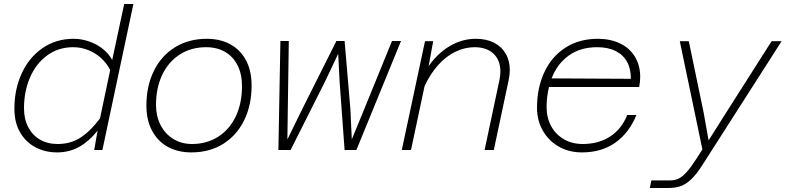

<svg xmlns="http://www.w3.org/2000/svg" viewBox="-20 -750 3940 960"><path d="M541 -450 601 -730H647L492 0H451L468 -97Q426 -44 376.5 -16Q327 12 265 12Q206 12 157.5 -13.5Q109 -39 80.5 -88Q52 -137 52 -207Q52 -304 89 -384Q126 -464 193.5 -510Q261 -556 348 -556Q387 -556 425 -543Q463 -530 493.5 -506Q524 -482 541 -450ZM268 -30Q334 -30 383.5 -62.5Q433 -95 480 -158L531 -400Q514 -433 486 -459Q458 -485 421.5 -499.5Q385 -514 346 -514Q272 -514 216 -473Q160 -432 130 -362.5Q100 -293 100 -209Q100 -155 121 -114.5Q142 -74 180 -52Q218 -30 268 -30Z M712 -222Q712 -320 749.5 -396Q787 -472 855.5 -514Q924 -556 1014 -556Q1082 -556 1132.5 -528Q1183 -500 1210.5 -447.5Q1238 -395 1238 -323Q1238 -224 1200.5 -148Q1163 -72 1095 -30Q1027 12 937 12Q869 12 818.5 -16Q768 -44 740 -97Q712 -150 712 -222ZM940 -30Q1014 -30 1071 -66.5Q1128 -103 1159 -168.5Q1190 -234 1190 -319Q1190 -379 1168 -423Q1146 -467 1105.5 -490.5Q1065 -514 1011 -514Q936 -514 879 -477.5Q822 -441 791 -375.5Q760 -310 760 -225Q760 -170 782.5 -125.5Q805 -81 846 -55.5Q887 -30 940 -30Z M1382 -545H1424L1419 -204L1417 -53L1491 -204L1662 -545H1703L1732 -204L1739 -53L1801 -204L1940 -545H1985L1762 0H1703L1678 -342L1671 -481L1605 -342L1433 0H1372Z M2482 -392Q2482 -449 2447.5 -481.5Q2413 -514 2353 -514Q2305 -514 2258.5 -492Q2212 -470 2172 -426Q2132 -382 2103 -320L2035 0H1989L2105 -544H2146L2123 -419Q2168 -484 2229.5 -520Q2291 -556 2359 -556Q2411 -556 2449 -537Q2487 -518 2508 -482.5Q2529 -447 2529 -400Q2529 -375 2523 -348L2449 0H2403L2477 -349Q2482 -374 2482 -392Z M2665 -211Q2665 -309 2701 -387.5Q2737 -466 2806 -511Q2875 -556 2969 -556Q3031 -556 3079 -533.5Q3127 -511 3154 -467.5Q3181 -424 3181 -365Q3181 -343 3176 -315H2725Q2713 -267 2713 -214Q2713 -161 2736 -119Q2759 -77 2800 -53.5Q2841 -30 2893 -30Q2974 -30 3031.5 -68Q3089 -106 3116 -175H3162Q3126 -86 3057 -37Q2988 12 2890 12Q2824 12 2773 -17.5Q2722 -47 2693.5 -98Q2665 -149 2665 -211ZM3134 -356Q3135 -405 3115.5 -440.5Q3096 -476 3058 -495Q3020 -514 2966 -514Q2882 -514 2824 -472.5Q2766 -431 2738 -358Z M3523 -48 3600 -170 3838 -544H3888L3492 75Q3462 122 3436 146.5Q3410 171 3383.5 180.5Q3357 190 3321 190H3229L3237 152H3332Q3355 152 3374 142.5Q3393 133 3414 109.5Q3435 86 3464 41L3492 -3L3379 -544H3424L3498 -188Z"/></svg>

Font: Azeret Mono Thin
Style: Italic
Weight: 100
Italic angle: -12°
Designer: Martin Vácha
Foundry: Displaay
Version: Version 1.000; Glyphs 3.0.3, build 3074